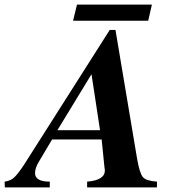

<svg xmlns="http://www.w3.org/2000/svg" viewBox="-88 -813 775 833"><path d="M290 0V-25Q367 -31 367 -74Q367 -77 365 -89L353 -208H138L81 -112Q64 -84 64 -62Q64 -25 128 -25V0H-67L-68 -25Q-42 -28 -25 -44.5Q-8 -61 18 -101L388 -683H413L507 -123Q518 -61 532 -44.5Q546 -28 593 -25V0ZM161 -248H346L309 -491ZM571 -793 555 -723H229L246 -793Z"/></svg>

Font: STIX MathJax Latin
Style: Bold Italic
Weight: 700
Italic angle: -16.33°
Designer: MicroPress Inc., with final additions and corrections provided by Coen Hoffman, Elsevier (retired)
Version: Version 1.1.1